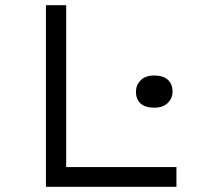

<svg xmlns="http://www.w3.org/2000/svg" viewBox="-20 -720 788 740"><path d="M157 0V-700H235V-76H660V0ZM574 -305Q540 -305 522 -321Q504 -337 504 -367Q504 -392 522 -410.5Q540 -429 574 -429Q609 -429 627 -412.5Q645 -396 645 -367Q645 -341 626.5 -323Q608 -305 574 -305Z"/></svg>

Font: Lexend Mega Light
Style: Regular
Weight: 300
Version: Version 1.007